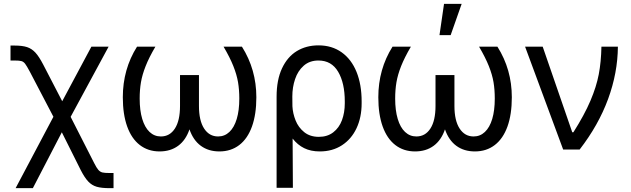

<svg xmlns="http://www.w3.org/2000/svg" viewBox="-20 -771 3253 990"><path d="M255.4 -168.9 133.8 -401.4Q117.7 -431.6 109.6 -442.1Q101.6 -452.6 91.1 -455.8Q80.6 -459 54.7 -459H34.2V-536.1H54.7Q95.2 -536.1 119.6 -528.1Q144 -520 162.8 -499.5Q181.6 -479 203.1 -437.5L300.8 -249L451.2 -530.3H540L344.2 -168.5L465.8 70.3Q478 94.7 487.1 105Q496.1 115.2 507.8 118.2Q519.5 121.1 544.9 121.1H565.4V199.2H544.9Q503.4 199.2 478.5 191.9Q453.6 184.6 435.1 165Q416.5 145.5 396.5 106.4L298.8 -88.9L149.4 199.2H60.5Z M700.2 -262.7Q700.2 -201.7 713.4 -157.7Q726.6 -113.8 751.2 -90.6Q775.9 -67.4 809.6 -67.4Q855.5 -67.4 881.8 -108.2Q908.2 -148.9 908.2 -224.6V-383.8H1005.9V-224.6Q1005.9 -148.9 1032.5 -108.2Q1059.1 -67.4 1104.5 -67.4Q1138.2 -67.4 1162.8 -90.6Q1187.5 -113.8 1200.7 -157.7Q1213.9 -201.7 1213.9 -262.7Q1213.9 -308.6 1207.3 -347.4Q1200.7 -386.2 1183.1 -430.4Q1165.5 -474.6 1132.8 -530.3H1227.5Q1301.8 -412.6 1301.8 -269.5Q1301.8 -181.6 1279.3 -118.9Q1256.8 -56.2 1213.9 -23.2Q1170.9 9.8 1111.3 9.8Q1054.7 9.8 1015.4 -19.3Q976.1 -48.3 957 -104Q938 -48.3 898.7 -19.3Q859.4 9.8 802.7 9.8Q743.7 9.8 700.9 -23.2Q658.2 -56.2 635.7 -118.9Q613.3 -181.6 613.3 -269.5Q613.3 -414.1 686.5 -530.3H781.2Q748.5 -474.6 731 -430.2Q713.4 -385.7 706.8 -346.9Q700.2 -308.1 700.2 -262.7Z M1622.1 -537.1Q1691.4 -537.1 1741.7 -501.2Q1792 -465.3 1818.4 -400.1Q1844.7 -335 1844.7 -248V-238.3Q1844.7 -166 1818.4 -109.9Q1792 -53.7 1743.2 -22Q1694.3 9.8 1628.9 9.8Q1582.5 9.8 1548.3 -7.1Q1514.2 -23.9 1488.8 -56.6L1490.2 197.3H1406.2V-272.5Q1406.2 -358.9 1434.1 -418.5Q1461.9 -478 1510.5 -507.6Q1559.1 -537.1 1622.1 -537.1ZM1487.8 -223.1Q1489.7 -186 1504.2 -149.9Q1518.6 -113.8 1548.6 -89.6Q1578.6 -65.4 1624 -65.4Q1668 -65.4 1698.2 -88.6Q1728.5 -111.8 1743.2 -151.1Q1757.8 -190.4 1757.8 -238.3V-248Q1757.8 -342.8 1723.6 -400.9Q1689.5 -459 1622.1 -459Q1576.2 -459 1545.9 -432.1Q1515.6 -405.3 1501.5 -363Q1487.3 -320.8 1487.3 -273.4Z M2017.6 -262.7Q2017.6 -201.7 2030.8 -157.7Q2043.9 -113.8 2068.6 -90.6Q2093.3 -67.4 2127 -67.4Q2172.9 -67.4 2199.2 -108.2Q2225.6 -148.9 2225.6 -224.6V-383.8H2323.2V-224.6Q2323.2 -148.9 2349.9 -108.2Q2376.5 -67.4 2421.9 -67.4Q2455.6 -67.4 2480.2 -90.6Q2504.9 -113.8 2518.1 -157.7Q2531.2 -201.7 2531.2 -262.7Q2531.2 -308.6 2524.7 -347.4Q2518.1 -386.2 2500.5 -430.4Q2482.9 -474.6 2450.2 -530.3H2544.9Q2619.1 -412.6 2619.1 -269.5Q2619.1 -181.6 2596.7 -118.9Q2574.2 -56.2 2531.2 -23.2Q2488.3 9.8 2428.7 9.8Q2372.1 9.8 2332.8 -19.3Q2293.5 -48.3 2274.4 -104Q2255.4 -48.3 2216.1 -19.3Q2176.8 9.8 2120.1 9.8Q2061 9.8 2018.3 -23.2Q1975.6 -56.2 1953.1 -118.9Q1930.7 -181.6 1930.7 -269.5Q1930.7 -414.1 2003.9 -530.3H2098.6Q2065.9 -474.6 2048.3 -430.2Q2030.8 -385.7 2024.2 -346.9Q2017.6 -308.1 2017.6 -262.7ZM2269.5 -751H2360.4L2303.7 -589.8H2246.1Z M2687.5 -530.3H2778.3L2930.7 -88.9H2936.5Q2993.7 -179.2 3024.4 -251.5Q3055.2 -323.7 3067.4 -387.9Q3079.6 -452.1 3081.1 -530.3H3166Q3165 -395.5 3115.5 -260.5Q3065.9 -125.5 2968.8 0H2883.8Z"/></svg>

Font: Pretendard
Style: Regular
Weight: 400
Designer: Base glyphs from Inter by Rasmus Andersson; Hangeul glyphs from Noto Sans CJK(Source Han Sans) by Jang Soo-young and Kan
Foundry: Kil Hyung-jin
Version: Version 1.309